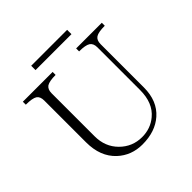

<svg xmlns="http://www.w3.org/2000/svg" viewBox="-206 -970 1162 1162"><g transform="rotate(-45 375.0 -389.5)"><path d="M37.1 -677.7V-652.3Q92.8 -652.3 114.3 -638.7Q133.8 -625 133.8 -591.8V-233.4Q133.8 -111.3 207 -43Q272.5 17.6 366.2 17.6Q476.6 17.6 543.9 -42Q616.2 -105.5 616.2 -220.7V-591.8Q616.2 -625 636.7 -638.7Q658.2 -652.3 712.9 -652.3V-677.7H493.2V-652.3Q546.9 -652.3 568.4 -638.7Q588.9 -625 588.9 -591.8V-226.6Q588.9 -115.2 521.5 -59.6Q468.8 -15.6 396.5 -15.6Q313.5 -15.6 254.9 -74.2Q196.3 -132.8 196.3 -222.7V-591.8Q196.3 -624 216.8 -638.7Q239.3 -652.3 292 -652.3V-677.7ZM226.6 -795.9V-758.8H534.2V-795.9Z"/></g></svg>

Font: Batang
Style: Regular
Weight: 400
Version: Version 2.21